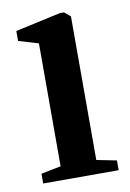

<svg xmlns="http://www.w3.org/2000/svg" viewBox="-67 -576 420 620"><g transform="rotate(-10 143.0 -266.0)"><path d="M24.5 0V-32L89.5 -45V-448L24.5 -467.5V-500L173 -532.5H186.5L206.5 -516V-45L272 -32V0Z"/></g></svg>

Font: Merriweather 96pt SemiBold
Style: Regular
Weight: 600
Version: Version 2.100